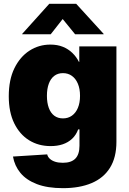

<svg xmlns="http://www.w3.org/2000/svg" viewBox="-20 -772 675 1005"><path d="M309.6 212.9Q228.5 212.9 173.1 191.7Q117.7 170.4 86.9 133.1Q56.2 95.7 47.9 47.4L227.1 36.1Q230 49.3 241 59.3Q252 69.3 269 74.7Q286.1 80.1 309.1 80.1Q353 80.1 374.5 58.1Q396 36.1 396 -9.3V-94.7H389.2Q378.4 -65.4 357.7 -45.9Q336.9 -26.4 308.6 -16.8Q280.3 -7.3 245.1 -7.3Q181.6 -7.3 132.3 -37.8Q83 -68.4 54.4 -126.7Q25.9 -185.1 25.9 -268.1Q25.9 -354.5 55.4 -414.8Q85 -475.1 134.3 -506.8Q183.6 -538.6 243.7 -538.6Q280.3 -538.6 308.8 -527.1Q337.4 -515.6 358.6 -495.1Q379.9 -474.6 393.1 -448.2H395V-529.3H589.4V-29.8Q589.4 52.2 555.7 106.2Q522 160.2 459.2 186.5Q396.5 212.9 309.6 212.9ZM309.6 -152.3Q336.4 -152.3 356.4 -166.5Q376.5 -180.7 387.7 -207.3Q398.9 -233.9 398.9 -270.5Q398.9 -307.1 387.7 -333.7Q376.5 -360.4 356.4 -374.8Q336.4 -389.2 309.6 -389.2Q282.7 -389.2 263.9 -374.8Q245.1 -360.4 235.4 -333.7Q225.6 -307.1 225.6 -270.5Q225.6 -233.9 235.4 -207.3Q245.1 -180.7 263.9 -166.5Q282.7 -152.3 309.6 -152.3ZM245.6 -592.8H96.2V-594.7L237.8 -752H378.9L522.5 -594.7V-592.8H373L308.1 -672.4Z"/></svg>

Font: Inter 24pt Black
Style: Regular
Weight: 900
Designer: Rasmus Andersson
Foundry: rsms
Version: Version 4.001;git-66647c0bb